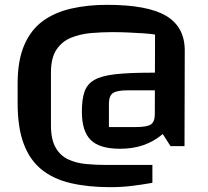

<svg xmlns="http://www.w3.org/2000/svg" viewBox="-20 -605 860 795"><path d="M622 -462Q604 -465 574.5 -467Q545 -469 511 -470.5Q477 -472 446 -472Q401 -472 356 -468Q311 -464 273.5 -448.5Q236 -433 213.5 -399Q191 -365 191 -305V-86Q191 -28 210 5.5Q229 39 261.5 54.5Q294 70 335 74Q376 78 420 78H611V152Q566 160 524 165Q482 170 437 170Q344 170 272 153Q200 136 151.5 96.5Q103 57 78 -10Q53 -77 53 -178V-259Q53 -355 80.5 -418.5Q108 -482 157.5 -518Q207 -554 275 -569.5Q343 -585 423 -585Q592 -585 668.5 -539Q745 -493 745 -396L744 0H686L654 -50Q617 -19 573.5 -4Q530 11 477 11Q393 11 356 -25Q319 -61 319 -143Q319 -194 330 -225.5Q341 -257 370.5 -274Q400 -291 456.5 -297.5Q513 -304 603 -304H651V-231H509Q464 -231 447.5 -219.5Q431 -208 431 -176V-79H544Q589 -79 605 -90Q621 -101 621 -133Z"/></svg>

Font: Changa Medium
Style: Regular
Weight: 500
Designer: Eduardo Rodriguez Tunni
Foundry: Eduardo Rodriguez Tunni
Version: Version 3.003